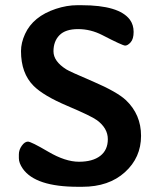

<svg xmlns="http://www.w3.org/2000/svg" viewBox="-20 -715 613 745"><path d="M282.2 9.8Q117.7 9.8 68.4 -60.5Q53.2 -82.5 53.2 -101.1V-115.7Q53.2 -133.8 64.7 -149.7Q76.2 -165.5 88.4 -165.5Q100.6 -165.5 167 -126.5Q233.4 -87.4 286.4 -87.4Q339.4 -87.4 368.9 -110.1Q398.4 -132.8 398.4 -175Q398.4 -217.3 356.4 -248.5Q334.5 -264.6 241.7 -304Q148.9 -343.3 110.4 -381.8Q61.5 -430.7 61.5 -516.6Q61.5 -548.8 77.1 -583Q108.4 -651.4 196.8 -680.7Q239.7 -694.8 279.3 -694.8H296.4Q441.9 -694.8 483.9 -638.7Q498.5 -618.7 498.5 -591.3Q498.5 -564 487.1 -551Q475.6 -538.1 465.6 -538.1Q455.6 -538.1 377.4 -578.6Q332 -602.1 283 -602.1Q233.9 -602.1 210.7 -578.4Q187.5 -554.7 187.5 -515.9Q187.5 -477.1 237.3 -445.8Q249 -438 341.8 -398.4Q434.6 -358.4 468.8 -326.2Q527.3 -270.5 527.3 -188Q527.3 -103.5 464.8 -46.9Q402.3 9.8 299.3 9.8Z"/></svg>

Font: Averia Libre
Style: Bold
Weight: 700
Version: Version 1.002